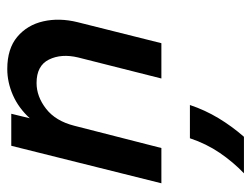

<svg xmlns="http://www.w3.org/2000/svg" viewBox="-102 -366 697 533"><g transform="rotate(-90 246.5 -99.5)"><path d="M4.2 0 108.3 -416.7H197.2L184.7 -365.3Q213.2 -396.5 249 -412.2Q284.7 -427.8 321.5 -427.8Q377.8 -427.8 410.8 -400Q443.8 -372.2 453.8 -327.8Q463.9 -283.3 451.4 -232.6L393.1 0H295.1L353.5 -231.2Q364.6 -277.8 347.6 -312.2Q330.6 -346.5 282.6 -346.5Q245.1 -346.5 211.1 -320.1Q177.1 -293.8 163.9 -241.7L102.1 0ZM31.9 229.2Q63.2 199.3 88.5 162.2Q113.9 125 129.2 79.2H221.5Q207.6 120.8 185.1 158.3Q162.5 195.8 133.3 229.2Z"/></g></svg>

Font: Afacad Medium
Style: Italic
Weight: 500
Italic angle: -14°
Designer: Kristian Moeller
Foundry: Dicotype
Version: Version 1.000; ttfautohint (v1.8.4.7-5d5b)